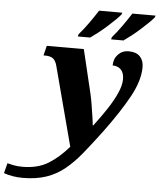

<svg xmlns="http://www.w3.org/2000/svg" viewBox="-235 -820 925 1115"><g transform="rotate(5 227.5 -263.0)"><path d="M-62 240Q-92 240 -120.5 235Q-149 230 -171 222L-156 163Q-144 166 -121.5 171Q-99 176 -68 176Q21 176 82 138.5Q143 101 199 36L77 -426Q69 -456 53 -467.5Q37 -479 8 -479H-2L12 -536H228L289 -281Q295 -255 301 -218.5Q307 -182 312 -148.5Q317 -115 318 -99H321Q361 -151 395 -202.5Q429 -254 449.5 -300Q470 -346 470 -381Q470 -419 451.5 -437.5Q433 -456 403 -456Q403 -495 427.5 -520.5Q452 -546 489 -546Q533 -546 555 -523Q577 -500 577 -461Q577 -383 525 -288Q473 -193 383 -71Q326 5 279 63Q232 121 183.5 160.5Q135 200 76 220Q17 240 -62 240ZM384 -619Q412 -651 440 -690.5Q468 -730 491 -766H626L623 -756Q613 -743 592.5 -723Q572 -703 547.5 -681Q523 -659 498 -639.5Q473 -620 453 -606H381ZM190 -619Q218 -651 246 -690.5Q274 -730 297 -766H432L429 -756Q419 -743 398.5 -723Q378 -703 353.5 -681Q329 -659 304 -639.5Q279 -620 259 -606H187Z"/></g></svg>

Font: Noto Serif ExtraBold
Style: Italic
Weight: 800
Italic angle: -12°
Designer: Monotype Design Team
Foundry: Monotype Imaging Inc.
Version: Version 2.013